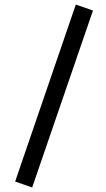

<svg xmlns="http://www.w3.org/2000/svg" viewBox="-20 -807 462 836"><path d="M45.9 -16.6 310.1 -787.1 384.8 -761.2 120.1 9.3Z"/></svg>

Font: Voltaire
Style: Regular
Weight: 400
Designer: Yvonne Schttler
Foundry: Yvonne Schttler
Version: Version 1.003